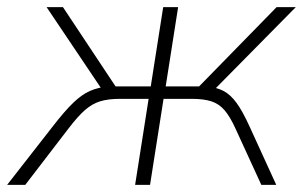

<svg xmlns="http://www.w3.org/2000/svg" viewBox="-55 -520 852 540"><path d="M-35 0 93 -164Q127 -208 151 -231Q175 -254 197.5 -264Q220 -274 250 -277L234 -265L76 -500H122L270 -277H369L404 -500H446L411 -277H505L723 -500H777L545 -265L528 -277Q555 -274 574 -264Q593 -254 610 -231Q627 -208 647 -164L722 0H680L607 -159Q592 -192 576.5 -210Q561 -228 539.5 -235Q518 -242 484 -242H405L367 0H325L363 -242H283Q249 -242 226.5 -235Q204 -228 184 -210.5Q164 -193 138 -159L16 0Z"/></svg>

Font: Mulish ExtraLight
Style: Italic
Weight: 200
Italic angle: -9°
Designer: Vernon Adams
Foundry: Vernon Adams
Version: Version 3.603